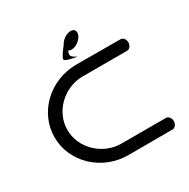

<svg xmlns="http://www.w3.org/2000/svg" viewBox="-169 -913 1052 1068"><g transform="rotate(-30 356.5 -378.5)"><path d="M639.8 -580C639.8 -580 526 -580.8 356.5 -580.8C187 -580.8 49.4 -450.4 49.4 -290.3C49.4 -130.2 187 0.2 356.5 0.2C526 0.2 639.8 -0.5 639.8 -0.5C655.6 -0.5 669.2 -16.7 669.2 -37.6C669.2 -58.5 655.5 -74.6 639.6 -74.6C639.6 -74.6 472 -74.6 354.1 -74.6C236.1 -74.6 131.9 -171.4 131.9 -290.3C131.9 -409.2 236.1 -506 354.1 -506C472 -506 639.6 -506 639.6 -506C655.5 -506 669.2 -522.1 669.2 -543C669.2 -563.9 655.6 -580 639.8 -580ZM445.5 -712.2C457.8 -737.2 448.5 -758.5 422 -758.5C395.6 -758.5 364 -737.2 351.7 -712.2C336.3 -691.8 309.3 -658.5 307.9 -642.2C306.3 -631 350.1 -620.6 384.8 -616C361.7 -629.5 338.5 -635.5 356.7 -671.6C361.6 -668 368.3 -666 376.4 -666C402.9 -666 433.2 -687.2 445.5 -712.2Z"/></g></svg>

Font: Hi.
Style: Tall Regular
Weight: 400
Designer: Mew Too, Robert Jablonski
Foundry: Cannot Into Space Fonts
Version: Version 1.996